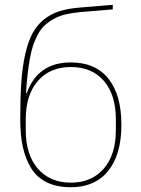

<svg xmlns="http://www.w3.org/2000/svg" viewBox="-20 -765 584 797"><path d="M273.9 12.2Q215.8 12.2 174.3 -8.1Q132.8 -28.3 109.1 -67.1Q85.4 -106 74.7 -155.5Q64 -205.1 64 -270Q64 -359.9 68.6 -425Q73.2 -490.2 85.2 -542Q97.2 -593.8 115.2 -627.2Q133.3 -660.6 161.9 -683.8Q190.4 -707 226.8 -718.5Q263.2 -730 314 -733.9L448.2 -745.1V-726.1L314 -714.8Q279.8 -711.9 252.4 -705.3Q225.1 -698.7 203.6 -686.8Q182.1 -674.8 166 -660.2Q149.9 -645.5 137.9 -623.3Q126 -601.1 117.9 -577.9Q109.9 -554.7 104 -521.5Q98.1 -488.3 94.5 -455.6Q90.8 -422.9 87.9 -377.9H90.8Q136.7 -505.9 273.9 -505.9Q376 -505.9 429.9 -438.5Q483.9 -371.1 483.9 -247.1Q483.9 -123.5 429.2 -55.7Q374.5 12.2 273.9 12.2ZM460.9 -224.1V-270Q460.9 -371.1 411.4 -429Q361.8 -486.8 273.9 -486.8Q187.5 -486.8 137.2 -429Q86.9 -371.1 86.9 -270V-224.1Q86.9 -123 137.2 -64.9Q187.5 -6.8 273.9 -6.8Q360.4 -6.8 410.6 -64.9Q460.9 -123 460.9 -224.1Z"/></svg>

Font: Anuphan Thin
Style: Regular
Weight: 250
Designer: Mike Abbink, Paul van der Laan, Pieter van Rosmalen, Mint Tantisuwanna
Foundry: Bold Monday; Cadson Demak
Version: Version 3.002;hotconv 1.0.109;makeotfexe 2.5.65596